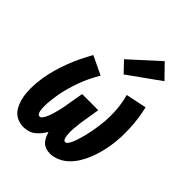

<svg xmlns="http://www.w3.org/2000/svg" viewBox="-222 -913 1044 1044"><g transform="rotate(45 300.0 -390.5)"><path d="M140 8Q119 8 99.5 1Q80 -6 66 -19.5Q52 -33 43 -51Q34 -69 28.5 -88.5Q23 -108 21 -128.5Q19 -149 19 -170Q19 -191 21 -212.5Q23 -234 26 -255Q32 -291 42.5 -328Q53 -365 66.5 -400.5Q80 -436 96.5 -470.5Q113 -505 132 -538L239 -487Q222 -458 207.5 -428Q193 -398 182 -367Q171 -336 162 -303.5Q153 -271 148 -239Q147 -231 146 -223.5Q145 -216 144 -208Q143 -200 142 -192Q141 -184 140.5 -176.5Q140 -169 140 -161Q140 -153 140 -145.5Q140 -138 141 -130.5Q142 -123 143.5 -115.5Q145 -108 149 -101.5Q153 -95 161 -95Q169 -95 174.5 -101.5Q180 -108 184 -115Q188 -122 191 -129.5Q194 -137 197 -144.5Q200 -152 202 -159.5Q204 -167 206 -174.5Q208 -182 210 -189.5Q212 -197 214 -204.5Q216 -212 217.5 -219.5Q219 -227 220 -234.5Q221 -242 222.5 -249.5Q224 -257 225 -265L239 -345H363L350 -265Q349 -257 347.5 -249.5Q346 -242 345 -234.5Q344 -227 343 -219.5Q342 -212 341.5 -204.5Q341 -197 340 -189.5Q339 -182 338.5 -174.5Q338 -167 338 -159.5Q338 -152 338.5 -144.5Q339 -137 339.5 -129.5Q340 -122 341.5 -115Q343 -108 347 -101.5Q351 -95 359 -95Q366 -95 371.5 -102Q377 -109 381 -116.5Q385 -124 388 -131.5Q391 -139 393.5 -146.5Q396 -154 398.5 -161.5Q401 -169 403 -176.5Q405 -184 407 -191.5Q409 -199 411 -206.5Q413 -214 414.5 -222Q416 -230 417.5 -237.5Q419 -245 420.5 -252.5Q422 -260 423 -268Q434 -331 432 -393Q430 -455 414 -513L534 -538Q542 -503 547 -468Q552 -433 553.5 -397.5Q555 -362 553.5 -326.5Q552 -291 546 -255Q541 -226 533.5 -198Q526 -170 515 -142Q504 -114 488 -87.5Q472 -61 450.5 -39.5Q429 -18 400.5 -5Q372 8 344 8Q326 8 310.5 2.5Q295 -3 284 -14.5Q273 -26 266.5 -40.5Q260 -55 255 -70Q246 -54 234 -39.5Q222 -25 207.5 -13.5Q193 -2 175 3Q157 8 140 8ZM323 -580 266 -640 430 -789 506 -711Z"/></g></svg>

Font: Iosevka Slab XBdExObl
Style: Regular
Weight: 800
Width: 7
Italic angle: -9°
Monospace: yes
Designer: Belleve Invis
Foundry: Belleve Invis
Version: Version 11.1.0; ttfautohint (v1.8.3)